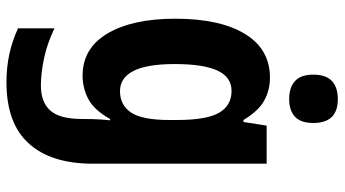

<svg xmlns="http://www.w3.org/2000/svg" viewBox="-250 -550 1041 580"><g transform="rotate(90 270.0 -260.5)"><path d="M215 -556Q253 -556 284.5 -538.5Q316 -521 343 -476H349L360 -546H475V-21Q475 105 414 172.5Q353 240 229 240Q185 240 145 231.5Q105 223 66 205V95Q112 117 157 126.5Q202 136 239 136Q289 136 314.5 107.5Q340 79 340 10V2Q340 -17 341 -36.5Q342 -56 344 -73H340Q313 -25 280 -7.5Q247 10 209 10Q126 10 81.5 -65.5Q37 -141 37 -270Q37 -405 83 -480.5Q129 -556 215 -556ZM255 -440Q214 -440 194 -398Q174 -356 174 -268Q174 -103 256 -103Q298 -103 320.5 -136.5Q343 -170 343 -253V-274Q343 -365 321 -402.5Q299 -440 255 -440ZM280 -761Q352 -761 352 -687Q352 -649 333 -631.5Q314 -614 280 -614Q245 -614 225.5 -631.5Q206 -649 206 -687Q206 -725 225 -743Q244 -761 280 -761Z"/></g></svg>

Font: Noto Sans Gurmukhi Condensed
Style: Bold
Weight: 700
Width: 3
Designer: Jelle Bosma - Monotype Design Team
Foundry: Monotype Imaging Inc.
Version: Version 2.004; ttfautohint (v1.8.4.7-5d5b)